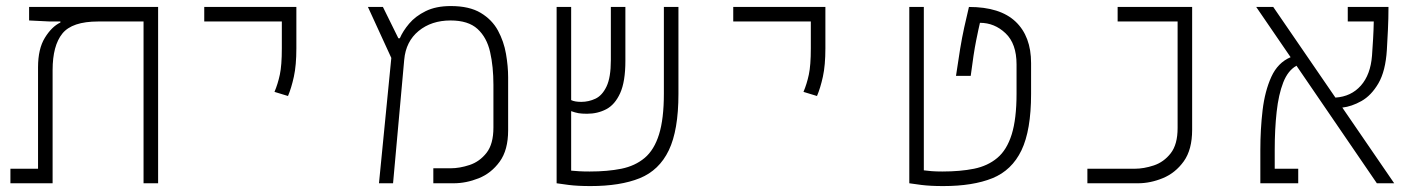

<svg xmlns="http://www.w3.org/2000/svg" viewBox="-20 -609 4728 638"><path d="M505.4 0H457V-537.6H306.2Q219.7 -537.6 187.3 -497.6Q154.8 -457.5 154.8 -376V0H14.6V-48.3H106.4V-385.3Q106.4 -446.8 129.2 -483.6Q151.9 -520.5 180.7 -534.2V-537.6H145.5L76.7 -541V-585.9H505.4Z M937 -290 892.1 -303.7Q903.3 -330.1 909.9 -361.1Q916.5 -392.1 916.5 -448.2V-537.6H658.7V-585.9H964.8V-448.2Q964.8 -392.1 956.5 -354.2Q948.2 -316.4 937 -290Z M1239.3 0 1280.3 -416.5 1202.6 -585.9H1252.4L1303.7 -481.9H1308.6Q1318.8 -505.9 1339.6 -530.5Q1360.4 -555.2 1394.5 -572Q1428.7 -588.9 1478 -588.9Q1539.6 -588.9 1577.4 -566.2Q1615.2 -543.5 1634.8 -507.3Q1654.3 -471.2 1661.4 -429.9Q1668.5 -388.7 1668.5 -352.1V-175.8Q1668.5 -110.4 1640.4 -71.8Q1612.3 -33.2 1570.6 -16.6Q1528.8 0 1487.3 0H1419.9V-49.8H1477.1Q1507.3 -49.8 1540.5 -60.8Q1573.7 -71.8 1596.7 -101.1Q1619.6 -130.4 1619.6 -185.1V-327.1Q1619.6 -387.7 1608.6 -436Q1597.7 -484.4 1566.9 -512.7Q1536.1 -541 1477.1 -541Q1413.6 -541 1371.1 -506.1Q1328.6 -471.2 1323.2 -410.6L1286.1 0Z M1942.4 9.3Q1899.4 9.3 1870.1 5.6Q1840.8 2 1829.6 0V-585.9H1877.9V-276.4Q1889.6 -270.5 1911.6 -270.5Q1936 -270.5 1958.5 -281Q1981 -291.5 1995.4 -321.5Q2009.8 -351.6 2009.8 -409.2V-585.9H2058.1V-406.7Q2058.1 -337.9 2040.8 -299.6Q2023.4 -261.2 1994.6 -246.1Q1965.8 -231 1930.7 -231Q1913.1 -231 1902.1 -232.9Q1891.1 -234.9 1877.9 -239.7V-42Q1888.7 -41 1903.8 -40Q1918.9 -39.1 1939.5 -39.1Q1999 -39.1 2044.7 -48.3Q2090.3 -57.6 2122.1 -84.2Q2153.8 -110.8 2169.9 -162.4Q2186 -213.9 2186 -297.9V-585.9H2234.4V-296.9Q2234.4 -176.3 2202.4 -109.6Q2170.4 -43 2105.7 -16.8Q2041 9.3 1942.4 9.3Z M2694.8 -290 2649.9 -303.7Q2661.1 -330.1 2667.7 -361.1Q2674.3 -392.1 2674.3 -448.2V-537.6H2416.5V-585.9H2722.7V-448.2Q2722.7 -392.1 2714.4 -354.2Q2706.1 -316.4 2694.8 -290Z M3114.3 9.3Q3071.3 9.3 3042 5.6Q3012.7 2 3001.5 0V-585.9H3049.8V-43Q3060.1 -41.5 3075.2 -40.3Q3090.3 -39.1 3111.3 -39.1Q3170.9 -39.1 3216.6 -48.3Q3262.2 -57.6 3293.9 -84.2Q3325.7 -110.8 3341.8 -162.4Q3357.9 -213.9 3357.9 -297.9V-395Q3357.9 -463.9 3321.3 -498.5Q3284.7 -533.2 3236.3 -533.2Q3231.9 -515.1 3223.6 -473.9Q3215.3 -432.6 3205.6 -356.9H3156.7Q3164.1 -407.7 3170.4 -446.3Q3176.8 -484.9 3184.1 -518.1Q3191.4 -551.3 3199.7 -585.9Q3303.2 -585.9 3354.7 -537.1Q3406.2 -488.3 3406.2 -399.4V-296.9Q3406.2 -176.3 3374.3 -109.6Q3342.3 -43 3277.6 -16.8Q3212.9 9.3 3114.3 9.3Z M3593.3 0V-48.3H3750.5Q3780.8 -48.3 3814 -59.3Q3847.2 -70.3 3870.1 -99.6Q3893.1 -128.9 3893.1 -183.6V-537.6H3693.8V-585.9H3941.4V-177.7Q3941.4 -111.8 3913.6 -73Q3885.7 -34.2 3844.2 -17.1Q3802.7 0 3761.2 0Z M4555.2 0 4288.1 -390.6Q4259.8 -375 4244.1 -335Q4228.5 -294.9 4222.2 -237.3Q4215.8 -179.7 4215.8 -111.3V-48.3H4293.9V0H4168V-111.3Q4168 -179.2 4175.5 -242.9Q4183.1 -306.6 4204.6 -353.8Q4226.1 -400.9 4268.6 -418.9L4154.3 -585.9H4210.9L4417.5 -284.7Q4469.7 -288.1 4502 -324.5Q4534.2 -360.8 4539.1 -424.3Q4541 -451.2 4542.7 -480.2Q4544.4 -509.3 4544.9 -537.6H4458.5V-585.9H4593.8Q4593.8 -547.4 4592 -510.5Q4590.3 -473.6 4588.4 -442.9Q4584 -372.6 4560.3 -332Q4536.6 -291.5 4503.9 -273.2Q4471.2 -254.9 4440.4 -251.5L4612.8 0Z"/></svg>

Font: Cascadia Mono NF ExtraLight
Style: Regular
Weight: 200
Monospace: yes
Designer: Aaron Bell
Foundry: Saja Typeworks
Version: Version 2404.023; ttfautohint (v1.8.4)